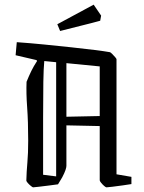

<svg xmlns="http://www.w3.org/2000/svg" viewBox="-20 -795 616 824"><path d="M94 -444Q104 -469 114.5 -490.5Q125 -512 139 -533L137 -537L47 -558L52 -614Q109 -610 169.5 -604Q230 -598 286 -592Q342 -586 386 -580.5Q430 -575 452 -571Q455 -570 461.5 -563.5Q468 -557 474 -550Q480 -543 480 -541V-47L544 -36V-5Q532 -3 507.5 0.5Q483 4 462 6.5Q441 9 437 9Q434 9 427 3Q420 -3 414 -10.5Q408 -18 408 -21V-254L265 -257V-83Q265 -77 261 -65Q257 -53 247 -34L229 -4Q216 -2 191.5 1Q167 4 146.5 6.5Q126 9 122 9Q120 9 112.5 3Q105 -3 99 -10Q93 -17 93 -20Q94 -59 97.5 -97.5Q101 -136 101 -191Q101 -273 96.5 -334.5Q92 -396 94 -444ZM165 -45 221 -38V-528L170 -533Q167 -502 166 -444Q165 -386 165 -289.5Q165 -193 165 -45ZM408 -510 265 -524V-294L408 -297ZM238 -662 226 -691 382 -775 414 -728 410 -706Q374 -696 327 -684.5Q280 -673 238 -662Z"/></svg>

Font: Grenze Gotisch Light
Style: Regular
Weight: 300
Designer: Renata Polastri
Foundry: Omnibus-Type
Version: Version 1.001